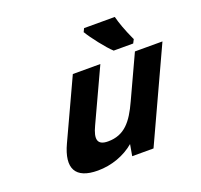

<svg xmlns="http://www.w3.org/2000/svg" viewBox="-132 -915 1126 1075"><g transform="rotate(-20 430.5 -378.0)"><path d="M345 -231 491 -546H327L163 -192C103 -63 140 10 275 10C357 10 436 -19 494 -68L482 0H609L861 -546H697L579 -291C531 -186 482 -124 384 -124C318 -124 313 -163 345 -231ZM586 -591H703L715 -614L713 -616C683 -681 666 -731 658 -763L657 -766H474L464 -745L466 -743C486 -708 554 -620 586 -592Z"/></g></svg>

Font: Passageway
Style: BdSuIt
Weight: 700
Foundry: Ascender Corporation
Version: Version 1.11